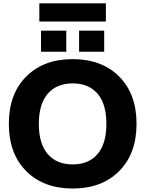

<svg xmlns="http://www.w3.org/2000/svg" viewBox="-20 -1083 842 1113"><path d="M131.8 -91.3Q31.2 -192.4 31.2 -365.2Q31.2 -538.1 131.8 -639.2Q232.4 -740.2 401.4 -740.2Q570.3 -740.2 670.9 -639.2Q771.5 -538.1 771.5 -365.2Q771.5 -192.4 670.9 -91.3Q570.3 9.8 401.4 9.8Q232.4 9.8 131.8 -91.3ZM256.8 -539.6Q205.1 -479.5 205.1 -364.7Q205.1 -250 256.8 -189.9Q308.6 -129.9 401.4 -129.9Q494.1 -129.9 545.4 -189.9Q596.7 -250 596.7 -365.2Q596.7 -480.5 545.4 -540Q494.1 -599.6 401.4 -599.6Q308.6 -599.6 256.8 -539.6ZM208 -958V-1063.5H593.8V-958ZM217.8 -783.2V-905.3H364.3V-783.2ZM438.5 -783.2V-905.3H584V-783.2Z"/></svg>

Font: GenEi M Gothic v2 Heavy
Style: Regular
Weight: 800
Version: Version 2.0